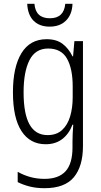

<svg xmlns="http://www.w3.org/2000/svg" viewBox="-20 -748 529 1009"><path d="M225 -542Q277 -542 309 -517.5Q341 -493 361 -452H364L371 -532H416V19Q416 126 368 183.5Q320 241 214 241Q172 241 137.5 232.5Q103 224 73 209V155Q105 173 140 182.5Q175 192 214 192Q288 192 324.5 152Q361 112 361 27V-4Q361 -24 362 -46Q363 -68 365 -93H361Q343 -45 307.5 -17.5Q272 10 220 10Q138 10 93 -59Q48 -128 48 -263Q48 -396 93 -469Q138 -542 225 -542ZM233 -493Q166 -493 135 -432Q104 -371 104 -263Q104 -149 135.5 -93.5Q167 -38 230 -38Q277 -38 306 -64.5Q335 -91 348.5 -136Q362 -181 362 -237V-294Q362 -387 332 -440Q302 -493 233 -493ZM361 -728Q359 -672 327 -640Q295 -608 241 -608Q188 -608 157 -638.5Q126 -669 123 -728H161Q167 -652 242 -652Q316 -652 323 -728Z"/></svg>

Font: Noto Sans Khmer UI Condensed Light
Style: Regular
Weight: 300
Width: 3
Designer: Danh Hong and the Monotype Design Team
Foundry: Monotype Imaging Inc.
Version: Version 2.002; ttfautohint (v1.8.4.7-5d5b)